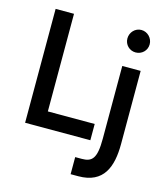

<svg xmlns="http://www.w3.org/2000/svg" viewBox="-133 -813 991 1140"><g transform="rotate(15 362.0 -243.0)"><path d="M663 -641C663 -679 632 -711 594 -711C556 -711 526 -679 526 -641C526 -603 556 -573 594 -573C632 -573 663 -602 663 -641ZM539 -475V-27C539 95 512 120 449 120H409V225H456C612 225 652 115 652 -26V-475ZM69 -700V0H470V-100H182V-700Z"/></g></svg>

Font: Mint Spirit No2
Style: Bold
Weight: 700
Designer: HARENDAL Hirwen
Foundry: Arkandis Digital Foundry.
Version: Version 1.004;FFEdit